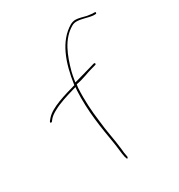

<svg xmlns="http://www.w3.org/2000/svg" viewBox="-183 -868 953 1023"><g transform="rotate(-30 294.0 -356.5)"><path d="M42 -340C42 -338 42 -336 47 -336C48 -336 51 -337 51 -337L63 -352C72 -362 87 -373 105 -382C139 -401 190 -417 235 -430L253 -435L251 -416C244 -292 264 -177 281 -76C286 -48 289 -6 294 16L298 28V29C298 29 298 30 300 32H301C305 36 307 26 307 24L305 12C303 4 301 -10 300 -26C293 -91 279 -147 272 -220C264 -279 259 -352 263 -422C263 -427 265 -438 266 -443V-444L268 -445C306 -451 352 -471 373 -476L405 -485C406 -485 405 -486 406 -486C410 -495 406 -495 399 -495L372 -487C353 -482 323 -473 284 -462L265 -457L268 -477C270 -491 273 -503 276 -517C299 -602 331 -687 404 -728C413 -733 423 -735 431 -735C465 -735 494 -721 526 -718H540C544 -718 546 -720 546 -724C546 -728 544 -729 540 -729H526C518 -730 507 -731 496 -733C474 -738 451 -746 431 -746C422 -746 410 -743 399 -737C311 -685 271 -576 253 -449V-447C183 -427 92 -402 56 -360L44 -346C43 -344 42 -341 42 -340ZM105 -381ZM262 -420H263ZM300 -28ZM373 -476ZM526 -718Z"/></g></svg>

Font: Stray Cat
Style: Hl
Weight: 100
Version: Version 1.0